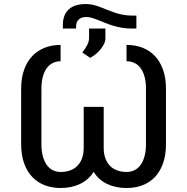

<svg xmlns="http://www.w3.org/2000/svg" viewBox="-20 -938 943 968"><path d="M285.5 -629.3Q264.9 -629.3 247.2 -620.9Q229.4 -612.6 216.4 -595.3Q203.5 -578.1 196.2 -552Q188.9 -525.9 188.9 -490.1V-211.6Q188.9 -176.1 196.2 -149.7Q203.5 -123.2 216.4 -105.6Q229.4 -88.1 247.2 -79.5Q264.9 -71 285.5 -71Q311.1 -71 332.6 -78.5Q354 -85.9 369.5 -101.2Q384.9 -116.5 393.5 -139.4Q402 -162.3 402 -193.2V-399.1H502.8V-193.2Q502.8 -162.3 511.4 -139.4Q519.9 -116.5 535.3 -101.2Q550.8 -85.9 571.9 -78.5Q593 -71 617.9 -71Q639.2 -71 657.1 -79.5Q675.1 -88.1 688.2 -105.6Q701.3 -123.2 708.6 -149.7Q715.9 -176.1 715.9 -211.6V-490.1Q715.9 -525.9 708.6 -552Q701.3 -578.1 688.2 -595.3Q675.1 -612.6 657.1 -620.9Q639.2 -629.3 617.9 -629.3V-711.6Q661.2 -711.6 697.6 -697.8Q734 -683.9 760.5 -656.2Q786.9 -628.6 801.8 -587Q816.8 -545.5 816.8 -490.1V-211.6Q816.8 -155.9 801.8 -114.2Q786.9 -72.4 760.5 -44.9Q734 -17.4 697.6 -3.7Q661.2 9.9 617.9 9.9Q563.6 9.9 520.6 -10.3Q477.6 -30.5 452.1 -71.7Q439.3 -51.1 421.9 -35.9Q404.5 -20.6 383.2 -10.5Q361.9 -0.4 337.2 4.8Q312.5 9.9 285.5 9.9Q242.9 9.9 206.5 -3.7Q170.1 -17.4 143.5 -44.9Q116.8 -72.4 101.7 -114.2Q86.6 -155.9 86.6 -211.6V-490.1Q86.6 -545.5 101.7 -587Q116.8 -628.6 143.5 -656.2Q170.1 -683.9 206.5 -697.8Q242.9 -711.6 285.5 -711.6ZM667.6 -859.4V-794H646.3Q617.9 -794 593.6 -798.3Q569.2 -802.6 548.1 -809.1Q527 -815.7 508.7 -823.2Q490.4 -830.6 474.1 -837.2Q457.7 -843.8 443.2 -848Q428.6 -852.3 414.8 -852.3Q392.4 -852.3 378 -840.7Q363.6 -829.2 363.6 -802.6V-794H296.9V-811.1Q296.9 -838.8 304.9 -858.8Q312.9 -878.9 327.9 -892Q343 -905.2 364.7 -911.4Q386.4 -917.6 413.4 -917.6Q432.5 -917.6 450.1 -913.4Q467.7 -909.1 485.1 -902.5Q502.5 -896 520.4 -888.5Q538.4 -881 557.9 -874.5Q577.4 -867.9 599.6 -863.6Q621.8 -859.4 647.7 -859.4ZM394.9 -673.3Q410.9 -693.5 419.9 -711.3Q429 -729 429 -747.2V-794H511.4V-744.3Q511.4 -730.1 503.9 -715.4Q496.4 -700.6 485.3 -687.3Q474.1 -674 460.6 -663.4Q447.1 -652.7 434.7 -646.3Z"/></svg>

Font: Interop
Style: Regular
Weight: 400
Designer: Rasmus Andersson, Google, Jang Haemin
Foundry: jhaemin
Version: Version 1.008